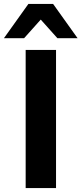

<svg xmlns="http://www.w3.org/2000/svg" viewBox="-60 -960 416 980"><path d="M71 0V-705H226V0ZM-40 -765 85 -940H211L336 -765H233L148 -860L63 -765Z"/></svg>

Font: Nunito Sans 12pt ExtraLight ExtraBold
Style: Regular
Weight: 800
Version: Version 3.101;gftools[0.9.27]